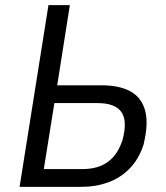

<svg xmlns="http://www.w3.org/2000/svg" viewBox="-20 -725 643 745"><path d="M56 0 168 -705H251L202 -394H374Q443 -394 486 -370.5Q529 -347 543 -296.5Q557 -246 537 -164Q519 -108 483.5 -71.5Q448 -35 400 -17.5Q352 0 298 0ZM150 -69H301Q361 -69 399.5 -97.5Q438 -126 456 -184Q475 -257 450.5 -291Q426 -325 358 -325H191Z"/></svg>

Font: Nunito Sans 7pt Condensed
Style: Italic
Weight: 400
Width: 3
Italic angle: -9°
Designer: Vernon Adams
Foundry: Vernon Adams
Version: Version 3.101;gftools[0.9.27]